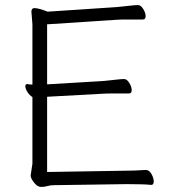

<svg xmlns="http://www.w3.org/2000/svg" viewBox="-20 -730 678 758"><path d="M195 1Q179 1 167.5 4.5Q156 8 142 8Q128 8 114.5 -9Q101 -26 101 -37L108 -84V-347Q97 -353 88.5 -366.5Q80 -380 80 -389Q80 -398 87 -398H89Q99 -396 108 -396V-634L104 -684Q104 -698 116 -698Q132 -698 168 -684L440 -702Q463 -704 488.5 -707Q514 -710 525 -710Q536 -710 545.5 -694.5Q555 -679 555 -666Q555 -653 544 -653Q508 -653 481.5 -653Q455 -653 441 -652L166 -634V-397L385 -410Q408 -412 433.5 -415Q459 -418 470 -418Q481 -418 490.5 -402.5Q500 -387 500 -374Q500 -361 489 -361Q452 -361 426 -361Q400 -361 386 -360L166 -348V-51L472 -56Q510 -56 555 -59H556Q569 -59 578 -43Q587 -27 587 -13.5Q587 0 577 0H576Q552 -3 489 -3H473Z"/></svg>

Font: LXGW WenKai TC Light
Style: Regular
Weight: 300
Designer: LXGW / Fontworks Inc.
Foundry: LXGW / Fontworks Inc.
Version: Version 1.330